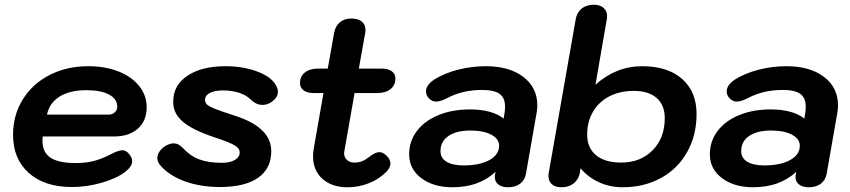

<svg xmlns="http://www.w3.org/2000/svg" viewBox="-20 -779 3583 809"><path d="M35 -211Q35 -294 76 -360Q117 -426 189 -463Q261 -500 352 -500Q423 -500 479 -478Q535 -456 566.5 -416.5Q598 -377 598 -327Q598 -270 561 -237Q524 -204 461 -204H160Q159 -197 159 -185Q159 -137 193 -114.5Q227 -92 299 -92Q340 -92 372.5 -100Q405 -108 441 -126Q478 -146 496 -146Q511 -146 524 -130Q537 -114 537 -100Q537 -78 508 -55Q471 -27 408.5 -9Q346 9 283 9Q168 9 101.5 -50Q35 -109 35 -211ZM437 -296Q453 -296 463.5 -305.5Q474 -315 474 -330Q474 -362 439.5 -380.5Q405 -399 345 -399Q274 -399 231 -372Q188 -345 178 -296Z M654 -84Q643 -98 643 -113Q643 -127 652 -140.5Q661 -154 677 -164Q696 -175 712 -175Q732 -175 750 -156Q781 -122 819.5 -107.5Q858 -93 915 -93Q949 -93 969.5 -105Q990 -117 990 -137Q990 -154 968 -167Q946 -180 885 -200Q791 -231 749.5 -267Q708 -303 710 -352Q710 -420 770 -460Q830 -500 930 -500Q1005 -500 1064.5 -477.5Q1124 -455 1143 -419Q1151 -405 1151 -392Q1151 -366 1119 -346Q1103 -337 1086 -337Q1059 -337 1036 -360Q1018 -378 987.5 -388Q957 -398 920 -398Q885 -398 864.5 -387.5Q844 -377 844 -358Q844 -346 853 -338Q862 -330 887 -320Q912 -310 971 -291Q1123 -242 1123 -142Q1123 -69 1067.5 -30Q1012 9 907 9Q824 9 757.5 -15.5Q691 -40 654 -84Z M1431 -142Q1430 -139 1430 -133Q1430 -116 1442 -105Q1454 -94 1473 -94Q1491 -94 1505 -99.5Q1519 -105 1536 -118Q1561 -138 1578 -138Q1594 -138 1609.5 -122.5Q1625 -107 1625 -90Q1625 -73 1608 -55Q1577 -24 1534.5 -7Q1492 10 1444 10Q1378 10 1338.5 -25.5Q1299 -61 1299 -121Q1299 -137 1302 -153L1343 -387H1302Q1275 -387 1259.5 -398Q1244 -409 1244 -429Q1244 -457 1264.5 -473.5Q1285 -490 1320 -490H1361L1388 -641Q1393 -669 1412 -685Q1431 -701 1461 -701Q1489 -701 1504.5 -688Q1520 -675 1520 -652Q1520 -645 1519 -641L1492 -490H1588Q1615 -490 1630.5 -479Q1646 -468 1646 -448Q1646 -420 1625.5 -403.5Q1605 -387 1570 -387H1474Z M1704 -129Q1704 -184 1736.5 -227Q1769 -270 1827.5 -294Q1886 -318 1961 -318Q2006 -318 2043 -308Q2080 -298 2102 -279L2106 -303Q2108 -313 2108 -330Q2108 -367 2085 -383.5Q2062 -400 2011 -400Q1928 -400 1863 -365Q1835 -351 1818 -351Q1801 -351 1788 -364Q1775 -377 1775 -394Q1775 -421 1810 -444Q1851 -470 1908.5 -485Q1966 -500 2027 -500Q2126 -500 2185 -455Q2244 -410 2244 -335Q2244 -320 2241 -303L2196 -46Q2191 -20 2171.5 -5Q2152 10 2121 10Q2095 10 2080 -1.5Q2065 -13 2065 -33Q2065 -40 2066 -44L2068 -55Q1998 10 1887 10Q1806 10 1755 -28.5Q1704 -67 1704 -129ZM2083 -165Q2083 -194 2050 -211.5Q2017 -229 1962 -229Q1903 -229 1869.5 -206Q1836 -183 1836 -142Q1836 -113 1861.5 -97.5Q1887 -82 1934 -82Q2001 -82 2042 -104.5Q2083 -127 2083 -165Z M2291 -38Q2291 -46 2292 -50L2406 -699Q2411 -727 2431 -743Q2451 -759 2482 -759Q2508 -759 2523 -746Q2538 -733 2538 -711Q2538 -703 2537 -699L2489 -422Q2576 -500 2686 -500Q2793 -500 2854 -446.5Q2915 -393 2915 -299Q2915 -209 2875.5 -138.5Q2836 -68 2765 -29Q2694 10 2603 10Q2550 10 2504 -11Q2458 -32 2426 -70L2423 -50Q2418 -23 2397.5 -6.5Q2377 10 2346 10Q2320 10 2305.5 -2.5Q2291 -15 2291 -38ZM2781 -281Q2781 -336 2747 -366Q2713 -396 2650 -396Q2592 -396 2547.5 -373Q2503 -350 2478.5 -308Q2454 -266 2454 -212Q2454 -156 2491.5 -125Q2529 -94 2597 -94Q2679 -94 2730 -146Q2781 -198 2781 -281Z M2971 -129Q2971 -184 3003.5 -227Q3036 -270 3094.5 -294Q3153 -318 3228 -318Q3273 -318 3310 -308Q3347 -298 3369 -279L3373 -303Q3375 -313 3375 -330Q3375 -367 3352 -383.5Q3329 -400 3278 -400Q3195 -400 3130 -365Q3102 -351 3085 -351Q3068 -351 3055 -364Q3042 -377 3042 -394Q3042 -421 3077 -444Q3118 -470 3175.5 -485Q3233 -500 3294 -500Q3393 -500 3452 -455Q3511 -410 3511 -335Q3511 -320 3508 -303L3463 -46Q3458 -20 3438.5 -5Q3419 10 3388 10Q3362 10 3347 -1.5Q3332 -13 3332 -33Q3332 -40 3333 -44L3335 -55Q3265 10 3154 10Q3073 10 3022 -28.5Q2971 -67 2971 -129ZM3350 -165Q3350 -194 3317 -211.5Q3284 -229 3229 -229Q3170 -229 3136.5 -206Q3103 -183 3103 -142Q3103 -113 3128.5 -97.5Q3154 -82 3201 -82Q3268 -82 3309 -104.5Q3350 -127 3350 -165Z"/></svg>

Font: Kodchasan
Style: Bold Italic
Weight: 700
Italic angle: -10°
Version: Version 1.000; ttfautohint (v1.6)